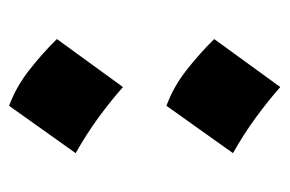

<svg xmlns="http://www.w3.org/2000/svg" viewBox="-124 -622 619 410"><g transform="rotate(-90 185.0 -416.5)"><path d="M164.6 -706.1Q205.6 -690.9 241.2 -662.8Q276.9 -634.8 307.1 -604L204.6 -462.9Q174.3 -489.7 139.2 -515.4Q104 -541 63.5 -564ZM164.6 -370.1Q205.6 -355 241.2 -326.9Q276.9 -298.8 307.1 -268.1L204.6 -127Q174.3 -153.8 139.2 -179.4Q104 -205.1 63.5 -228Z"/></g></svg>

Font: Pinar DS4-ExtraBold
Style: Regular
Weight: 800
Designer: Amin Abedi
Version: Version 2.000